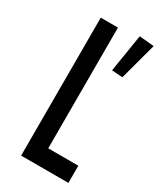

<svg xmlns="http://www.w3.org/2000/svg" viewBox="-185 -786 713 851"><g transform="rotate(30 172.0 -360.5)"><path d="M76 -706H164V-88H318V0H76ZM267 -721 342 -714 291 -525 236 -529Z"/></g></svg>

Font: Lineal
Style: Regular
Weight: 400
Designer: Created by Frank Adebiaye with contributions from Anton Moglia & Ariel Martín Pérez
Created by Frank ADEBIAYE with FontF
Foundry: Velvetyne Type Foundry
Version: Version 2.000